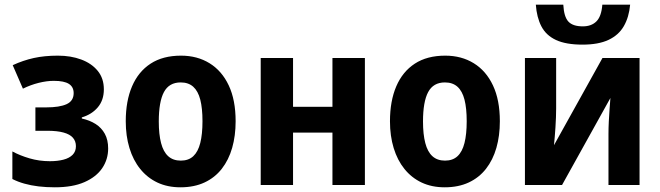

<svg xmlns="http://www.w3.org/2000/svg" viewBox="-20 -796 2839 826"><path d="M229 -556.6Q284.7 -556.6 329.3 -540Q374 -523.4 400.4 -491.2Q426.8 -459 426.8 -411.6Q426.8 -365.2 400.9 -334.5Q375 -303.7 332 -291V-286.1Q365.7 -278.8 391.1 -262.7Q416.5 -246.6 430.9 -220.5Q445.3 -194.3 445.3 -157.2Q445.3 -110.4 419.7 -72.5Q394 -34.7 343.3 -12.5Q292.5 9.8 215.8 9.8Q178.2 9.8 145.8 5.9Q113.3 2 85.2 -5.9Q57.1 -13.7 33.2 -25.9V-144.5Q65.4 -127 107.2 -114.7Q148.9 -102.5 194.8 -102.5Q227.5 -102.5 252.9 -109.1Q278.3 -115.7 292.5 -130.1Q306.6 -144.5 306.6 -167Q306.6 -188.5 293.7 -203.4Q280.8 -218.3 253.4 -225.8Q226.1 -233.4 183.1 -233.4H132.3V-334H178.2Q236.3 -334 266.6 -347.9Q296.9 -361.8 296.9 -395.5Q296.9 -421.9 276.4 -435.1Q255.9 -448.2 211.4 -448.2Q181.2 -448.2 146.2 -439.5Q111.3 -430.7 78.6 -414.6L34.7 -515.6Q79.1 -536.1 125.2 -546.4Q171.4 -556.6 229 -556.6Z M993.7 -274.4Q993.7 -211.9 978.8 -159.9Q963.9 -107.9 934.1 -69.8Q904.3 -31.7 859.9 -11Q815.4 9.8 756.3 9.8Q700.7 9.8 657.2 -10.7Q613.8 -31.2 583.3 -69.1Q552.7 -106.9 536.9 -159.2Q521 -211.4 521 -274.4Q521 -361.3 548.1 -424.6Q575.2 -487.8 627.9 -522.2Q680.7 -556.6 758.8 -556.6Q828.6 -556.6 881.6 -523.9Q934.6 -491.2 964.1 -428.5Q993.7 -365.7 993.7 -274.4ZM663.1 -273.4Q663.1 -218.3 672.9 -180.7Q682.6 -143.1 703.6 -124Q724.6 -105 757.8 -105Q791 -105 811.5 -124Q832 -143.1 841.6 -180.9Q851.1 -218.8 851.1 -274.4Q851.1 -330.6 841.6 -367.4Q832 -404.3 811.3 -422.9Q790.5 -441.4 757.3 -441.4Q707.5 -441.4 685.3 -399.9Q663.1 -358.4 663.1 -273.4Z M1240.7 -546.4V-336.4H1410.2V-546.4H1549.8V0H1410.2V-225.6H1240.7V0H1101.6V-546.4Z M2130.4 -274.4Q2130.4 -211.9 2115.5 -159.9Q2100.6 -107.9 2070.8 -69.8Q2041 -31.7 1996.6 -11Q1952.1 9.8 1893.1 9.8Q1837.4 9.8 1793.9 -10.7Q1750.5 -31.2 1720 -69.1Q1689.5 -106.9 1673.6 -159.2Q1657.7 -211.4 1657.7 -274.4Q1657.7 -361.3 1684.8 -424.6Q1711.9 -487.8 1764.6 -522.2Q1817.4 -556.6 1895.5 -556.6Q1965.3 -556.6 2018.3 -523.9Q2071.3 -491.2 2100.8 -428.5Q2130.4 -365.7 2130.4 -274.4ZM1799.8 -273.4Q1799.8 -218.3 1809.6 -180.7Q1819.3 -143.1 1840.3 -124Q1861.3 -105 1894.5 -105Q1927.7 -105 1948.2 -124Q1968.8 -143.1 1978.3 -180.9Q1987.8 -218.8 1987.8 -274.4Q1987.8 -330.6 1978.3 -367.4Q1968.8 -404.3 1948 -422.9Q1927.2 -441.4 1894 -441.4Q1844.2 -441.4 1822 -399.9Q1799.8 -358.4 1799.8 -273.4Z M2372.6 -546.4V-330.1Q2372.6 -312.5 2371.8 -291.3Q2371.1 -270 2369.6 -248.3Q2368.2 -226.6 2366.5 -206.5Q2364.7 -186.5 2363.3 -171.4L2571.8 -546.4H2731.4V0H2597.7V-219.2Q2597.7 -244.6 2599.1 -272.9Q2600.6 -301.3 2602.5 -327.9Q2604.5 -354.5 2606 -374.5L2397.9 0H2238.3V-546.4ZM2690.9 -775.9Q2686 -722.2 2663.8 -683.6Q2641.6 -645 2598.1 -624.5Q2554.7 -604 2485.8 -604Q2414.6 -604 2371.8 -624Q2329.1 -644 2309.1 -682.6Q2289.1 -721.2 2285.2 -775.9H2403.3Q2406.2 -723.6 2425.3 -703.1Q2444.3 -682.6 2487.3 -682.6Q2524.4 -682.6 2545.9 -704.1Q2567.4 -725.6 2571.3 -775.9Z"/></svg>

Font: Open Sans SemiCondensed
Style: Bold
Weight: 700
Width: 4
Designer: Monotype Design Team
Foundry: Monotype Imaging Inc.
Version: Version 3.003